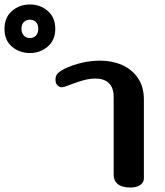

<svg xmlns="http://www.w3.org/2000/svg" viewBox="-239 -833 739 858"><path d="M-219 -704Q-219 -755 -185.5 -784Q-152 -813 -105 -813Q-59 -813 -25.5 -784Q8 -755 8 -704Q8 -654 -25.5 -625Q-59 -596 -105 -596Q-152 -596 -185.5 -624.5Q-219 -653 -219 -704ZM-68 -704Q-68 -724 -78.5 -734.5Q-89 -745 -105 -745Q-122 -745 -132.5 -734.5Q-143 -724 -143 -704Q-143 -685 -132.5 -674Q-122 -663 -105 -663Q-89 -663 -78.5 -674Q-68 -685 -68 -704ZM269 -52V-399Q269 -441 247.5 -461.5Q226 -482 188 -482Q163 -482 136.5 -475Q110 -468 76 -455Q70 -453 57.5 -448Q45 -443 38 -443Q27 -443 18 -451.5Q9 -460 9 -477Q9 -495 19 -505Q29 -515 48 -525Q127 -562 209 -562Q262 -562 306.5 -542.5Q351 -523 377.5 -484Q404 -445 404 -388V-36Q404 -18 388 -6.5Q372 5 344 5Q307 5 288 -10Q269 -25 269 -52Z"/></svg>

Font: Maitree
Style: Bold
Weight: 700
Designer: CadsonDemak Team
Foundry: CadsonDemak
Version: Version 1.002